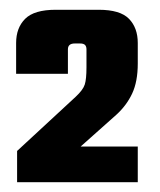

<svg xmlns="http://www.w3.org/2000/svg" viewBox="-20 -662 327 393"><path d="M119 -561V-511H13V-574Q13 -605 31.5 -623.5Q50 -642 94 -642H182Q226 -642 244 -623.5Q262 -605 262 -574V-532Q262 -495 250.5 -470.5Q239 -446 218 -427L145 -362H262V-289H15V-353L135 -464Q150 -478 153.5 -489Q157 -500 157 -524V-561Q157 -567 154 -570Q151 -573 144 -573H133Q126 -573 122.5 -570Q119 -567 119 -561Z"/></svg>

Font: Teko Variable Light
Style: Regular
Weight: 300
Designer: Manushi Parikh, Jonny Pinhorn
Foundry: Indian Type Foundry
Version: Version 3.000